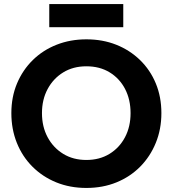

<svg xmlns="http://www.w3.org/2000/svg" viewBox="-20 -908 851 947"><path d="M187 -350Q187 -417 215 -469Q243 -521 292 -551Q341 -581 406 -581Q472 -581 521 -551Q570 -521 597 -469Q624 -417 624 -350Q624 -283 596.5 -231Q569 -179 520 -149Q471 -119 406 -119Q341 -119 292 -149Q243 -179 215 -231Q187 -283 187 -350ZM36 -350Q36 -271 63 -203.5Q90 -136 140 -86Q190 -36 257.5 -8.5Q325 19 406 19Q487 19 554.5 -8.5Q622 -36 671.5 -86Q721 -136 748.5 -203.5Q776 -271 776 -350Q776 -430 748.5 -496.5Q721 -563 670.5 -612Q620 -661 553 -687.5Q486 -714 406 -714Q327 -714 259.5 -687.5Q192 -661 142 -612Q92 -563 64 -496.5Q36 -430 36 -350ZM223 -774H588V-888H223Z"/></svg>

Font: Jost SemiBold
Style: Regular
Weight: 600
Version: Version 3.710